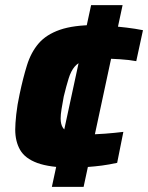

<svg xmlns="http://www.w3.org/2000/svg" viewBox="-20 -716 574 744"><path d="M259 -66Q172 -67 124.5 -84.5Q77 -102 58 -135Q39 -168 39 -214Q39 -236 43 -273Q47 -310 56 -351Q69 -413 84.5 -463Q100 -513 129.5 -547.5Q159 -582 212 -600.5Q265 -619 352 -619Q375 -619 406 -616Q437 -613 470.5 -609Q504 -605 534 -599L508 -479Q482 -484 444 -486.5Q406 -489 374 -489Q333 -489 308.5 -482Q284 -475 269.5 -458Q255 -441 246 -412Q237 -383 227 -342Q222 -315 218.5 -293.5Q215 -272 215 -257Q215 -234 224 -220.5Q233 -207 253.5 -201Q274 -195 309 -195Q348 -195 387 -198Q426 -201 458 -205L434 -85Q402 -78 375 -74.5Q348 -71 320.5 -69Q293 -67 259 -66ZM181 8 333 -696H455L304 8Z"/></svg>

Font: Saira Expanded
Style: Bold Italic
Weight: 700
Width: 7
Italic angle: -12°
Designer: Hector Gatti with collaboration of the Omnibus-Type team
Foundry: Omnibus-Type
Version: Version 1.101